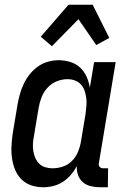

<svg xmlns="http://www.w3.org/2000/svg" viewBox="-20 -782 540 810"><path d="M163 8Q136 8 112 0Q88 -8 70.5 -25.5Q53 -43 43.5 -66.5Q34 -90 30.5 -115.5Q27 -141 28.5 -167.5Q30 -194 34 -221L54 -341Q58 -363 64 -385Q70 -407 80 -428Q90 -449 105 -468Q120 -487 139.5 -501Q159 -515 182 -521.5Q205 -528 227 -528Q252 -528 276.5 -520.5Q301 -513 318 -497Q335 -481 345 -459Q355 -437 359 -412L377 -520H468L397 -93Q396 -89 397 -85Q398 -81 400.5 -78Q403 -75 407 -73.5Q411 -72 416 -72H436L435 8H402Q382 8 363 3.5Q344 -1 330 -13Q316 -25 309.5 -43Q303 -61 304 -81Q294 -62 279 -44.5Q264 -27 245.5 -15Q227 -3 205.5 2.5Q184 8 163 8ZM201 -72Q223 -72 244.5 -79Q266 -86 282.5 -102Q299 -118 308 -139Q317 -160 321 -182L341 -302Q343 -318 344.5 -335Q346 -352 344 -368Q342 -384 337 -399Q332 -414 321.5 -425.5Q311 -437 296 -442.5Q281 -448 265 -448Q242 -448 219.5 -439Q197 -430 180.5 -412Q164 -394 155.5 -372Q147 -350 143 -327L123 -207Q120 -192 119 -176Q118 -160 120.5 -144.5Q123 -129 129 -115.5Q135 -102 145.5 -91.5Q156 -81 171 -76.5Q186 -72 201 -72ZM199 -587 152 -627 269 -762H371L441 -622L386 -592L311 -701Z"/></svg>

Font: Iosevka Medium
Style: Italic
Weight: 500
Italic angle: -9°
Monospace: yes
Designer: Belleve Invis
Foundry: Belleve Invis
Version: Version 32.5.0; ttfautohint (v1.8.4)